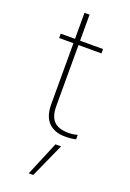

<svg xmlns="http://www.w3.org/2000/svg" viewBox="-166 -682 676 998"><g transform="rotate(20 171.5 -182.5)"><path d="M274 -456H147V-118Q147 -62 172.5 -35.5Q198 -9 253 -9Q281 -9 303 -16V9Q276 15 244 15Q185 15 152 -18Q119 -51 119 -120V-456H40V-480H119V-624H147V-480H274ZM211 70H242L157 259H132Z"/></g></svg>

Font: Prompt Thin
Style: Regular
Weight: 100
Designer: Katatrad Team
Foundry: CadsonDemak
Version: Version 1.030